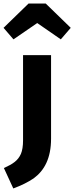

<svg xmlns="http://www.w3.org/2000/svg" viewBox="-69 -842 419 1083"><path d="M141 -712 274 -620 330 -685 189 -822H92L-49 -685L7 -620ZM219 -531H61V-50C61 -19 57 7 49 26C32 64 5 82 -47 106L6 221C52 204 90 185 121 164C181 120 219 51 219 -60Z"/></svg>

Font: Fira Sans
Style: Bold
Weight: 700
Designer: Carrois Corporate & Edenspiekermann AG
Foundry: Carrois Corporate GbR & Edenspiekermann AG
Version: Version 4.203